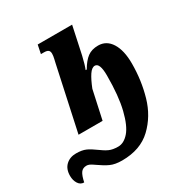

<svg xmlns="http://www.w3.org/2000/svg" viewBox="-270 -670 992 1044"><g transform="rotate(-30 226.0 -148.0)"><path d="M-91 171Q-91 128 -66 104.5Q-41 81 -2 81Q35 81 58.5 91.5Q82 102 110 123Q138 144 160 154Q182 164 216 164Q252 164 283.5 128Q315 92 335.5 9.5Q356 -73 356 -202Q356 -281 325 -281Q306 -281 288 -254Q270 -227 251 -179L212 0H61L147 -398Q148 -404 152.5 -422Q157 -440 157 -454Q157 -469 149 -475.5Q141 -482 122 -482H103L114 -536H330L293 -363Q281 -311 270 -285H277Q302 -328 328.5 -347.5Q355 -367 395 -367Q447 -367 476.5 -320Q506 -273 506 -191Q506 -85 478 12Q450 109 381 174.5Q312 240 197 240Q153 240 124.5 227Q96 214 64 191Q61 189 50 181.5Q39 174 30.5 170.5Q22 167 14 167Q-10 167 -22 184Q-34 201 -42 240Q-65 240 -78 219.5Q-91 199 -91 171Z"/></g></svg>

Font: Noto Serif CondExtraBold
Style: Italic
Weight: 800
Width: 3
Italic angle: -12°
Designer: Monotype Design Team
Foundry: Monotype Imaging Inc.
Version: Version 1.001